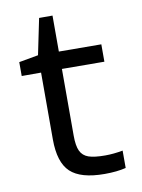

<svg xmlns="http://www.w3.org/2000/svg" viewBox="-77 -701 563 762"><g transform="rotate(-10 204.5 -319.5)"><path d="M104 -163V-432H26V-488L104 -502L134 -647H188V-502L359 -501V-431L188 -432V-163Q188 -122 198 -101Q208 -80 231 -72Q254 -64 298 -64Q332 -64 369 -71V-1Q333 8 283 8Q187 8 145.5 -31Q104 -70 104 -163Z"/></g></svg>

Font: Rhodium Libre
Style: Regular
Weight: 400
Designer: James Puckett
Foundry: Dunwich Type Founders
Version: Version 1.001; ttfautohint (v1.3)